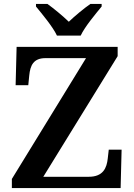

<svg xmlns="http://www.w3.org/2000/svg" viewBox="-20 -951 678 971"><path d="M268 -771H388C409 -816 463 -880 494 -918V-931H437C405 -909 358 -870 328 -841C298 -870 251 -909 220 -931H162V-918C193 -880 247 -816 268 -771ZM40 0H590L595 -194H530L525 -150C520 -102 502 -57 429 -57H199L575 -667V-714H64L59 -520H123L128 -570C133 -620 149 -657 210 -657H415L40 -46Z"/></svg>

Font: Noto Serif Semi
Style: Regular
Weight: 600
Designer: Monotype Design Team
Foundry: Monotype Imaging Inc.
Version: Version 1.002